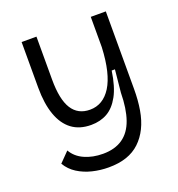

<svg xmlns="http://www.w3.org/2000/svg" viewBox="-125 -617 821 887"><g transform="rotate(-20 285.5 -173.0)"><path d="M260 168Q219 168 180 158.5Q141 149 109.5 129Q78 109 59 77L106 29Q126 64 166 82Q206 100 257 100Q315 100 353.5 73.5Q392 47 410.5 -6Q429 -59 430 -137L441 -248H425Q414 -172 389.5 -127.5Q365 -83 330.5 -63.5Q296 -44 251 -44Q194 -44 156 -72.5Q118 -101 98.5 -156Q79 -211 79 -289V-514H152V-303Q152 -205 181.5 -158.5Q211 -112 270 -112Q302 -112 328 -127.5Q354 -143 373.5 -174Q393 -205 404.5 -252.5Q416 -300 419 -365V-514H493V-133Q493 -77 485 -30Q477 17 459 53.5Q441 90 413.5 116Q386 142 348 155Q310 168 260 168Z"/></g></svg>

Font: Bricolage Grotesque 24pt Light
Style: Regular
Weight: 300
Designer: Mathieu Triay
Foundry: Atelier Triay
Version: Version 1.001;gftools[0.9.33.dev8+g029e19f]